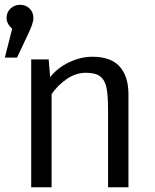

<svg xmlns="http://www.w3.org/2000/svg" viewBox="-20 -791 655 811"><path d="M121 -715.9Q121 -703.1 115.6 -686.9Q110.3 -670.8 93.8 -636.4L51.8 -547.7H0.5L31.3 -669.2Q7.7 -690.8 7.7 -715.9Q7.7 -739.5 24.6 -755.1Q41.5 -770.8 65.1 -770.8Q88.7 -770.8 104.9 -755.1Q121 -739.5 121 -715.9ZM111.8 0V-540H185.6L191.8 -465.1Q224.1 -505.6 273.1 -528.5Q322.1 -551.3 370.3 -551.3Q447.7 -551.3 485.1 -510.3Q522.6 -469.2 522.6 -392.3V0H436.4V-328.7Q436.4 -388.7 429.7 -420.8Q423.1 -452.8 403.3 -468.2Q383.6 -483.6 343.6 -483.6Q300 -483.6 261.5 -456.9Q223.1 -430.3 197.9 -393.3V0Z"/></svg>

Font: Fira Code Fixed
Style: Regular
Weight: 400
Monospace: yes
Designer: Carrois Corporate, Edenspiekermann AG, Nikita Prokopov
Foundry: Carrois Corporate, Edenspiekermann AG, Nikita Prokopov
Version: Version 5.002